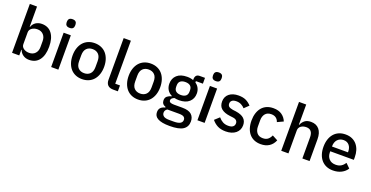

<svg xmlns="http://www.w3.org/2000/svg" viewBox="-32 -1632 5276 2732"><g transform="rotate(20 2606.0 -266.0)"><path d="M78 -740H187V-434H192Q209 -481 247.5 -506.5Q286 -532 338 -532Q437 -532 491 -460.5Q545 -389 545 -260Q545 -131 491 -59.5Q437 12 338 12Q286 12 247.5 -14Q209 -40 192 -86H187V0H78ZM305 -82Q362 -82 396 -118.5Q430 -155 430 -215V-305Q430 -365 396 -401.5Q362 -438 305 -438Q255 -438 221 -413.5Q187 -389 187 -349V-171Q187 -131 221 -106.5Q255 -82 305 -82Z M725 -613Q691 -613 675.5 -629Q660 -645 660 -670V-687Q660 -712 675.5 -728Q691 -744 725 -744Q759 -744 774 -728Q789 -712 789 -687V-670Q789 -645 774 -629Q759 -613 725 -613ZM670 -520H779V0H670Z M1139 12Q1085 12 1040.5 -7Q996 -26 965 -61.5Q934 -97 917 -147.5Q900 -198 900 -260Q900 -322 917 -372.5Q934 -423 965 -458.5Q996 -494 1040.5 -513Q1085 -532 1139 -532Q1193 -532 1237.5 -513Q1282 -494 1313 -458.5Q1344 -423 1361 -372.5Q1378 -322 1378 -260Q1378 -198 1361 -147.5Q1344 -97 1313 -61.5Q1282 -26 1237.5 -7Q1193 12 1139 12ZM1139 -78Q1195 -78 1229 -112.5Q1263 -147 1263 -216V-304Q1263 -373 1229 -407.5Q1195 -442 1139 -442Q1083 -442 1049 -407.5Q1015 -373 1015 -304V-216Q1015 -147 1049 -112.5Q1083 -78 1139 -78Z M1610 0Q1554 0 1526.5 -28.5Q1499 -57 1499 -108V-740H1608V-89H1680V0Z M1988 12Q1934 12 1889.5 -7Q1845 -26 1814 -61.5Q1783 -97 1766 -147.5Q1749 -198 1749 -260Q1749 -322 1766 -372.5Q1783 -423 1814 -458.5Q1845 -494 1889.5 -513Q1934 -532 1988 -532Q2042 -532 2086.5 -513Q2131 -494 2162 -458.5Q2193 -423 2210 -372.5Q2227 -322 2227 -260Q2227 -198 2210 -147.5Q2193 -97 2162 -61.5Q2131 -26 2086.5 -7Q2042 12 1988 12ZM1988 -78Q2044 -78 2078 -112.5Q2112 -147 2112 -216V-304Q2112 -373 2078 -407.5Q2044 -442 1988 -442Q1932 -442 1898 -407.5Q1864 -373 1864 -304V-216Q1864 -147 1898 -112.5Q1932 -78 1988 -78Z M2804 49Q2804 130 2742 171Q2680 212 2540 212Q2476 212 2431.5 203.5Q2387 195 2358.5 179Q2330 163 2317 140Q2304 117 2304 87Q2304 44 2327.5 20Q2351 -4 2393 -13V-24Q2334 -43 2334 -104Q2334 -144 2361 -165.5Q2388 -187 2426 -196V-200Q2380 -222 2355.5 -261.5Q2331 -301 2331 -354Q2331 -434 2384.5 -483Q2438 -532 2538 -532Q2593 -532 2632 -516V-530Q2632 -565 2648.5 -584.5Q2665 -604 2700 -604H2780V-516H2674V-495Q2709 -472 2728 -435.5Q2747 -399 2747 -354Q2747 -275 2693 -226.5Q2639 -178 2539 -178Q2501 -178 2471 -186Q2451 -179 2436 -166.5Q2421 -154 2421 -134Q2421 -113 2440 -104Q2459 -95 2494 -95H2622Q2718 -95 2761 -56.5Q2804 -18 2804 49ZM2702 61Q2702 34 2681.5 18Q2661 2 2607 2H2431Q2395 23 2395 62Q2395 94 2420.5 113.5Q2446 133 2507 133H2575Q2702 133 2702 61ZM2539 -257Q2587 -257 2613.5 -278.5Q2640 -300 2640 -345V-365Q2640 -410 2613.5 -431.5Q2587 -453 2539 -453Q2491 -453 2464.5 -431.5Q2438 -410 2438 -365V-345Q2438 -300 2464.5 -278.5Q2491 -257 2539 -257Z M2940 -613Q2906 -613 2890.5 -629Q2875 -645 2875 -670V-687Q2875 -712 2890.5 -728Q2906 -744 2940 -744Q2974 -744 2989 -728Q3004 -712 3004 -687V-670Q3004 -645 2989 -629Q2974 -613 2940 -613ZM2885 -520H2994V0H2885Z M3315 12Q3241 12 3191 -14Q3141 -40 3104 -86L3174 -150Q3203 -115 3238.5 -95.5Q3274 -76 3321 -76Q3369 -76 3392.5 -94.5Q3416 -113 3416 -146Q3416 -171 3399.5 -188.5Q3383 -206 3342 -211L3294 -217Q3214 -227 3168.5 -263.5Q3123 -300 3123 -372Q3123 -410 3137 -439.5Q3151 -469 3176.5 -489.5Q3202 -510 3237.5 -521Q3273 -532 3316 -532Q3386 -532 3430.5 -510Q3475 -488 3510 -449L3443 -385Q3423 -409 3390.5 -426.5Q3358 -444 3316 -444Q3271 -444 3249.5 -426Q3228 -408 3228 -379Q3228 -349 3247 -334Q3266 -319 3308 -312L3356 -306Q3442 -293 3481.5 -255.5Q3521 -218 3521 -155Q3521 -117 3506.5 -86.5Q3492 -56 3465 -34Q3438 -12 3400 0Q3362 12 3315 12Z M3845 12Q3789 12 3745 -7Q3701 -26 3671 -61.5Q3641 -97 3625 -147.5Q3609 -198 3609 -260Q3609 -322 3625 -372.5Q3641 -423 3671 -458.5Q3701 -494 3745 -513Q3789 -532 3845 -532Q3923 -532 3973 -497Q4023 -462 4046 -404L3956 -362Q3945 -398 3917.5 -419.5Q3890 -441 3845 -441Q3785 -441 3754.5 -403.5Q3724 -366 3724 -306V-213Q3724 -153 3754.5 -115.5Q3785 -78 3845 -78Q3893 -78 3921.5 -101.5Q3950 -125 3967 -164L4050 -120Q4024 -56 3972 -22Q3920 12 3845 12Z M4154 -740H4263V-434H4268Q4285 -476 4319.5 -504Q4354 -532 4414 -532Q4494 -532 4538.5 -479.5Q4583 -427 4583 -330V0H4474V-317Q4474 -438 4376 -438Q4355 -438 4334.5 -432.5Q4314 -427 4298 -416Q4282 -405 4272.5 -388Q4263 -371 4263 -349V0H4154Z M4938 12Q4882 12 4838 -7Q4794 -26 4763 -61.5Q4732 -97 4715.5 -147.5Q4699 -198 4699 -260Q4699 -322 4715.5 -372.5Q4732 -423 4763 -458.5Q4794 -494 4838 -513Q4882 -532 4938 -532Q4995 -532 5038.5 -512Q5082 -492 5111 -456.5Q5140 -421 5154.5 -374Q5169 -327 5169 -273V-232H4812V-215Q4812 -155 4847.5 -116.5Q4883 -78 4949 -78Q4997 -78 5030 -99Q5063 -120 5086 -156L5150 -93Q5121 -45 5066 -16.5Q5011 12 4938 12ZM4938 -447Q4910 -447 4886.5 -437Q4863 -427 4846.5 -409Q4830 -391 4821 -366Q4812 -341 4812 -311V-304H5054V-314Q5054 -374 5023 -410.5Q4992 -447 4938 -447Z"/></g></svg>

Font: IBM Plex Sans Hebrew Medm
Style: Regular
Weight: 500
Designer: Mike Abbink, Paul van der Laan, Pieter van Rosmalen, Yanek Iontef
Foundry: Bold Monday
Version: Version 1.3